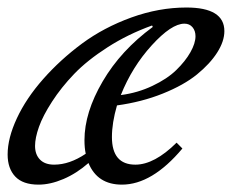

<svg xmlns="http://www.w3.org/2000/svg" viewBox="-20 -485 623 516"><path d="M83.5 11.2Q41.5 11.2 21 -10.5Q0.5 -32.2 0.5 -69.8Q0.5 -113.8 25.4 -167.2Q50.3 -220.7 96.2 -272.7Q142.1 -324.7 200.4 -367.9Q258.8 -411.1 333 -438Q407.2 -464.8 481 -464.8Q583 -464.8 583 -401.4Q583 -374 563.7 -343.8Q544.4 -313.5 509.3 -284.9Q474.1 -256.3 417.7 -233.6Q361.3 -210.9 294.4 -201.7Q280.8 -154.8 280.8 -116.7Q280.8 -42.5 343.8 -42.5Q395 -42.5 454.6 -101.6L470.2 -85.9Q388.7 11.2 307.6 11.2Q241.7 11.2 217.8 -46.9Q186 -19 150.6 -3.9Q115.2 11.2 83.5 11.2ZM475.6 -421.4Q440.9 -421.4 387.9 -363.3Q335 -305.2 304.7 -229.5Q350.1 -235.4 389.6 -254.2Q429.2 -272.9 453.6 -296.6Q478 -320.3 491.7 -344.5Q505.4 -368.7 505.4 -387.7Q505.4 -402.3 497.3 -411.9Q489.3 -421.4 475.6 -421.4ZM74.2 -92.8Q74.2 -69.8 87.4 -56.2Q100.6 -42.5 125.5 -42.5Q167 -42.5 210.4 -71.8Q207 -87.4 207 -108.4Q207 -182.6 255.9 -266.1Q304.7 -349.6 390.6 -412.6L388.7 -416.5Q323.7 -393.1 269 -357.9Q214.4 -322.8 179.4 -286.4Q144.5 -250 119.9 -211.9Q95.2 -173.8 84.7 -144Q74.2 -114.3 74.2 -92.8Z"/></svg>

Font: Elstob 6pt
Style: Italic
Weight: 400
Italic angle: -20°
Designer: Peter S. Baker
Version: Version 1.015